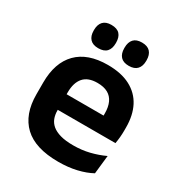

<svg xmlns="http://www.w3.org/2000/svg" viewBox="-165 -788 849 911"><g transform="rotate(30 259.5 -332.5)"><path d="M286.5 12Q160.5 12 99 -46Q37.5 -104 37.5 -214V-278Q37.5 -387 95 -445.5Q152.5 -504 262 -504Q336 -504 385.5 -478Q435 -452 459.8 -404.2Q484.5 -356.5 484.5 -290V-272.5Q484.5 -254.5 482.8 -235.8Q481 -217 478 -200.5H362Q363.5 -228 363.8 -252.8Q364 -277.5 364 -297.5Q364 -332 353 -356.2Q342 -380.5 319.5 -393Q297 -405.5 262 -405.5Q210.5 -405.5 186 -377Q161.5 -348.5 161.5 -296V-250.5L162 -236V-197.5Q162 -174.5 169.2 -155Q176.5 -135.5 193.5 -121.2Q210.5 -107 238.8 -99Q267 -91 309.5 -91Q355.5 -91 397.2 -101.2Q439 -111.5 476.5 -129L465.5 -28Q432 -9.5 386.8 1.2Q341.5 12 286.5 12ZM105.5 -200.5V-285.5H452V-200.5ZM181.5 -549.5Q151.5 -549.5 136.5 -565.8Q121.5 -582 121.5 -611.5V-615Q121.5 -644.5 136.5 -660.8Q151.5 -677 181.5 -677Q213 -677 227.8 -660.8Q242.5 -644.5 242.5 -615V-611.5Q242.5 -582 227.8 -565.8Q213 -549.5 181.5 -549.5ZM349 -549.5Q318.5 -549.5 303.8 -565.8Q289 -582 289 -611.5V-615Q289 -644.5 303.8 -660.8Q318.5 -677 349 -677Q379.5 -677 394.5 -660.8Q409.5 -644.5 409.5 -615V-611.5Q409.5 -582 394.5 -565.8Q379.5 -549.5 349 -549.5Z"/></g></svg>

Font: Anek Tamil SemiBold
Style: Regular
Weight: 600
Version: Version 1.003